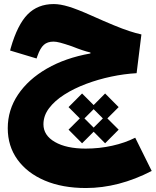

<svg xmlns="http://www.w3.org/2000/svg" viewBox="-20 -610 775 956"><path d="M321.3 35.6 377.4 -20.5 321.3 -76.7 388.7 -144.5 446.3 -86.9 503.4 -144.5 570.8 -76.7 514.6 -20.5 570.8 35.6 503.4 103.5 446.3 45.9 388.7 103.5ZM400.4 -20.5 446.3 25.4 492.2 -20.5 446.3 -66.4ZM247.6 -589.8Q279.8 -589.8 322.3 -576.9Q364.7 -564 432.6 -533.7Q499 -503.9 545.2 -484.9Q591.3 -465.8 624.3 -455.1Q657.2 -444.3 684.1 -438.5L660.2 -245.6Q598.6 -242.2 533.7 -228.5Q468.8 -214.8 408.4 -192.1Q348.1 -169.4 300.3 -138.9Q252.4 -108.4 224.4 -71.3Q196.3 -34.2 196.3 8.8Q196.3 64 253.4 96.9Q310.5 129.9 406.7 129.9Q474.6 129.9 538.3 115.7Q602.1 101.6 653.3 75.7L735.4 241.2Q570.8 326.2 407.7 326.2Q290.5 326.2 203.1 289.1Q115.7 252 67.1 184.8Q18.6 117.7 18.6 28.3Q18.6 -62.5 69.6 -138.7Q120.6 -214.8 213.1 -268.3Q305.7 -321.8 430.2 -343.8V-348.6Q394 -356.9 337.9 -379.4Q300.8 -392.1 280.3 -397.5Q259.8 -402.8 246.6 -402.8Q216.3 -402.8 198.2 -386.7Q180.2 -370.6 166.5 -331.5L162.1 -318.8L30.3 -358.4L33.7 -371.6Q66.9 -486.8 117.4 -538.3Q168 -589.8 247.6 -589.8Z"/></svg>

Font: Estedad-FD Black
Style: Regular
Weight: 900
Designer: Amin Abedi
Version: Version 7.3